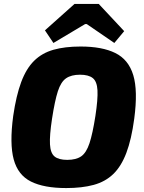

<svg xmlns="http://www.w3.org/2000/svg" viewBox="-20 -940 732 974"><path d="M389 -704Q498 -704 565 -671Q632 -638 656 -559Q680 -480 661 -338Q647 -233 621 -164.5Q595 -96 554.5 -57Q514 -18 455 -2Q396 14 316 14Q203 14 137 -19Q71 -52 49.5 -131.5Q28 -211 47 -352Q62 -455 87.5 -523.5Q113 -592 153 -631.5Q193 -671 251 -687.5Q309 -704 389 -704ZM386 -561Q342 -561 315.5 -543Q289 -525 273.5 -477Q258 -429 244 -338Q231 -253 233.5 -208Q236 -163 257 -146Q278 -129 321 -129Q366 -129 392 -147Q418 -165 434 -213.5Q450 -262 464 -352Q477 -437 474.5 -482Q472 -527 450.5 -544Q429 -561 386 -561ZM481 -920 610 -782 560 -722 420 -818H412L251 -722L208 -786L358 -920Z"/></svg>

Font: Exo 2 ExtraBold
Style: Italic
Weight: 800
Italic angle: -8°
Designer: Natanael Gama
Foundry: Natanael Gama
Version: Version 2.010